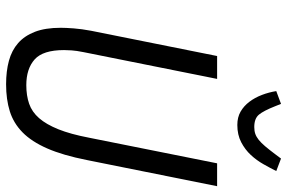

<svg xmlns="http://www.w3.org/2000/svg" viewBox="-180 -774 965 646"><g transform="rotate(90 303.0 -450.5)"><path d="M245 -698 155 -249Q150 -224 149 -208.5Q148 -193 148 -183Q148 -112 179.5 -84Q211 -56 266 -56Q301 -56 328.5 -65.5Q356 -75 377 -99Q398 -123 414.5 -164Q431 -205 443 -268L529 -698H606L518 -260Q502 -179 479 -126.5Q456 -74 425 -43.5Q394 -13 354 -0.5Q314 12 263 12Q219 12 184 2.5Q149 -7 124.5 -28.5Q100 -50 86.5 -85Q73 -120 73 -172Q73 -189 75 -215.5Q77 -242 83 -274L168 -698ZM400 -766Q374 -766 355 -777Q336 -788 322 -806.5Q308 -825 299 -848.5Q290 -872 286 -897L329 -913L337 -893Q352 -855 365 -839Q378 -823 407 -823Q420 -823 430 -826.5Q440 -830 450 -838Q460 -846 471.5 -859.5Q483 -873 498 -893L513 -913L555 -897Q545 -877 532 -854Q519 -831 501 -811.5Q483 -792 458 -779Q433 -766 400 -766Z"/></g></svg>

Font: IBM Plex Sans Condensed
Style: Italic
Weight: 400
Width: 3
Italic angle: -11°
Designer: Mike Abbink, Paul van der Laan, Pieter van Rosmalen
Foundry: Bold Monday
Version: Version 1.3